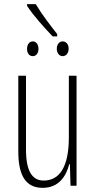

<svg xmlns="http://www.w3.org/2000/svg" viewBox="-20 -893 458 923"><path d="M152 -873H110V-865C141 -817 196 -757 233 -718H255V-729C220 -774 183 -821 152 -873ZM138 -694C120 -694 110 -678 110 -658C110 -638 120 -623 138 -623C153 -623 165 -637 165 -658C165 -680 153 -694 138 -694ZM281 -694C265 -694 253 -679 253 -659C253 -638 265 -623 281 -623C298 -623 310 -638 310 -659C310 -681 297 -694 281 -694ZM348 -529H311V-233C311 -90 266 -25 190 -25C135 -25 105 -70 105 -174V-529H68V-165C68 -49 104 10 185 10C264 10 298 -47 313 -104H316L319 0H348Z"/></svg>

Font: Noto Sans ExtraCondensed ExtraLight
Style: Regular
Weight: 200
Width: 2
Designer: Monotype Design Team
Foundry: Monotype Imaging Inc.
Version: Version 2.013